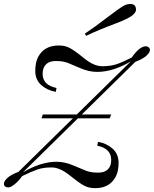

<svg xmlns="http://www.w3.org/2000/svg" viewBox="-55 -957 793 991"><path d="M446.8 -585.9Q404.3 -585.9 361.3 -604.5Q318.4 -623 293.9 -632.8Q268.6 -642.1 234.4 -642.1Q200.2 -642.6 182.6 -625Q165 -607.4 165 -576.2Q165 -517.6 236.8 -502.9L232.9 -482.9Q187.5 -491.2 157.2 -518.6Q127 -545.9 127 -590.8Q127 -634.8 141.6 -662.6Q172.9 -722.2 248 -722.2Q280.3 -722.7 305.7 -709Q331.1 -695.3 380.4 -655.3Q429.7 -615.2 472.7 -615.2Q515.6 -615.2 546.4 -625.5Q577.1 -635.7 625 -660.2Q665.5 -718.3 698.2 -718.3Q706.1 -717.8 712.4 -712.9Q718.8 -708 718.8 -697.3Q718.8 -686.5 700.2 -668.9Q681.6 -652.3 644 -638.2L367.2 -366.2H519L511.2 -346.2H347.2L64 -67.9Q155.8 -122.1 236.8 -122.1Q279.3 -122.1 322.3 -103.5Q365.2 -85 390.6 -75.2Q416 -65.9 450.2 -65.9Q484.4 -65.4 502 -83Q519.5 -100.6 519 -131.8Q519 -190.4 446.8 -205.1L451.2 -225.1Q496.1 -216.8 526.4 -189.5Q556.6 -162.1 557.1 -117.2Q557.1 -73.2 542.5 -45.4Q511.2 14.2 436 14.2Q402.8 14.2 377.9 0.5Q353.5 -12.7 303.7 -52.7Q253.9 -92.8 210.9 -92.8Q168 -92.8 137.7 -82Q106.4 -71.3 59.1 -47.9Q41 -22 20.5 -5.9Q0 10.3 -10.7 10.3Q-34.2 10.3 -34.7 -8.3Q-34.7 -22.5 -16.1 -39.1Q2.4 -55.7 40 -69.8L321.3 -346.2H159.2L166 -366.2H341.3L620.1 -640.1Q528.3 -585.9 446.8 -585.9ZM617.7 -936.5Q647 -936.5 647 -906.7Q647.5 -897.5 636.7 -885.7Q616.7 -862.8 536.1 -833.5Q455.6 -803.7 389.6 -772L382.8 -783.2Q436 -818.8 496.1 -865.2Q556.6 -911.1 577.1 -923.8Q597.7 -936.5 617.7 -936.5Z"/></svg>

Font: PlayfairDisplay-Italic
Style: Italic
Weight: 400
Italic angle: -14°
Designer: Claus Eggers Sørensen
Foundry: Claus Eggers Sørensen
Version: Version 1.002;PS 001.002;hotconv 1.0.70;makeotf.lib2.5.58329